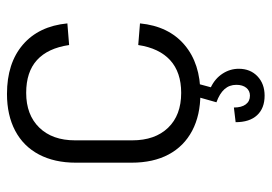

<svg xmlns="http://www.w3.org/2000/svg" viewBox="-134 -453 778 550"><g transform="rotate(-90 255.0 -178.0)"><path d="M261 7Q200 7 155.5 -16.5Q111 -40 87.5 -84Q64 -128 64 -190V-350Q64 -411 87.5 -455.5Q111 -500 155.5 -523.5Q200 -547 261 -547Q349 -547 402 -501.5Q455 -456 463 -374L401 -369Q392 -430 358 -461Q324 -492 264 -492Q201 -492 164.5 -454.5Q128 -417 128 -352V-188Q128 -123 164 -85.5Q200 -48 264 -48Q323 -48 357.5 -79.5Q392 -111 401 -171L463 -166Q455 -84 401.5 -38.5Q348 7 261 7ZM256 191Q220 191 200 169.5Q180 148 180 108L222 103Q222 125 231 137Q240 149 256 149Q270 149 278.5 138.5Q287 128 287 110Q287 90 274.5 76Q262 62 237 53L252 0H290L280 37Q305 49 319 70.5Q333 92 333 117Q333 150 311.5 170.5Q290 191 256 191Z"/></g></svg>

Font: Pathway Extreme SemiCondensed ExtraLight
Style: Regular
Weight: 250
Width: 4
Version: Version 1.001;gftools[0.9.26]